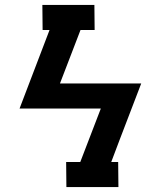

<svg xmlns="http://www.w3.org/2000/svg" viewBox="-20 -755 640 775"><path d="M248 0 247 -101H304L387 -317H59L180 -634H152L151 -735H361L362 -634H305L222 -418H550L463 -191L429 -101H457L458 0Z"/></svg>

Font: Iosevka Etoile
Style: Bold Italic
Weight: 700
Italic angle: -9°
Designer: Belleve Invis
Foundry: Belleve Invis
Version: Version 28.1.0; ttfautohint (v1.8.4)